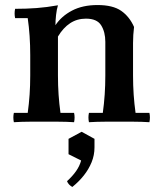

<svg xmlns="http://www.w3.org/2000/svg" viewBox="-20 -483 640 762"><path d="M35 2Q31 -17 35 -35H90Q95 -71 97.5 -107.5Q100 -144 100 -184V-264Q100 -343 90 -411H40Q36 -430 40 -448Q85 -448 125 -451Q165 -454 210 -462Q205 -446 202.5 -423.5Q200 -401 200 -383L210 -338V-184Q210 -144 212.5 -107.5Q215 -71 220 -35H274Q278 -17 274 2Q242 0 212.5 0Q183 0 155 0Q127 0 97.5 0Q68 0 35 2ZM333 2Q329 -17 333 -35H388Q393 -71 395.5 -107.5Q398 -144 398 -184V-317Q398 -356 381.5 -382.5Q365 -409 321 -409Q286 -409 258.5 -391Q231 -373 210 -338L200 -383Q224 -419 266 -441Q308 -463 367 -463Q428 -463 461 -440Q494 -417 512 -376Q510 -361 509 -344Q508 -327 508 -312V-184Q508 -144 510.5 -107.5Q513 -71 518 -35H573Q577 -17 573 2Q541 0 511.5 0Q482 0 453 0Q425 0 395.5 0Q366 0 333 2ZM304 40 355 68V102Q355 133 343.5 161Q332 189 312.5 213.5Q293 238 267 259Q260 255 254.5 249.5Q249 244 246 236Q268 216 282 196Q296 176 302 154L252 129V68Z"/></svg>

Font: Poltawski Nowy Medium
Style: Regular
Weight: 500
Version: Version 1.001;gftools[0.9.25]